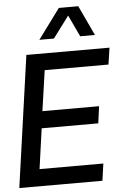

<svg xmlns="http://www.w3.org/2000/svg" viewBox="-64 -1045 713 1091"><g transform="rotate(-5 292.5 -500.0)"><path d="M271 -829.1H188L314 -1000H424.8L504.9 -829.1H420.9L362.8 -952.1ZM203.1 -654.8 169.9 -423.8H493.2L480 -327.1H157.2L125 -97.2H488.8L475.1 0H1L106.9 -750H581.1L566.9 -654.8Z"/></g></svg>

Font: Oakes Grotesk
Style: Medium Italic
Weight: 500
Designer: Samuel Oakes
Foundry: Samuel Oakes
Version: Version 1.0 | wf-rip DC20170320